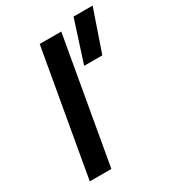

<svg xmlns="http://www.w3.org/2000/svg" viewBox="-178 -833 844 933"><g transform="rotate(-30 244.0 -366.5)"><path d="M381 -733H488L408 -500H306ZM172 -700H293L170 0H49Z"/></g></svg>

Font: Overused Grotesk SemiBold
Style: Italic
Weight: 600
Italic angle: -10°
Version: Version 0.003